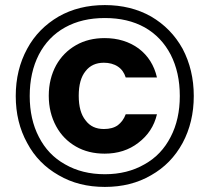

<svg xmlns="http://www.w3.org/2000/svg" viewBox="-20 -728 825 756"><path d="M393 -708C393 -708 393 -708 393 -708C324 -708 264 -693 211 -663C158 -632 116 -590 87 -536C57 -481 42 -419 42 -350C42 -350 42 -350 42 -350C42 -281 57 -219 87 -165C116 -110 158 -68 211 -38C264 -7 324 8 393 8C393 8 393 8 393 8C461 8 522 -7 575 -38C628 -68 669 -110 699 -165C728 -219 743 -281 743 -350C743 -350 743 -350 743 -350C743 -419 728 -481 699 -536C669 -590 628 -632 575 -663C522 -693 461 -708 393 -708ZM393 -657C393 -657 393 -657 393 -657C453 -657 505 -645 550 -620C594 -595 628 -559 652 -513C676 -466 688 -412 688 -350C688 -350 688 -350 688 -350C688 -289 676 -235 652 -189C628 -142 594 -106 549 -81C504 -55 452 -42 393 -42C393 -42 393 -42 393 -42C333 -42 281 -55 236 -81C191 -106 157 -142 133 -189C109 -235 97 -289 97 -350C97 -350 97 -350 97 -350C97 -412 109 -466 133 -513C157 -559 191 -595 236 -620C281 -645 333 -657 393 -657ZM392 -578C392 -578 392 -578 392 -578C444 -578 489 -564 526 -537C563 -509 587 -471 598 -423C598 -423 475 -423 475 -423C475 -423 475 -423 475 -423C469 -442 459 -456 444 -466C429 -476 410 -481 389 -481C389 -481 389 -481 389 -481C358 -481 334 -470 317 -448C299 -426 290 -394 290 -351C290 -351 290 -351 290 -351C290 -308 299 -276 317 -254C334 -231 358 -220 389 -220C389 -220 389 -220 389 -220C412 -220 430 -225 444 -235C457 -245 468 -259 475 -278C475 -278 598 -278 598 -278C598 -278 598 -278 598 -278C587 -231 562 -194 525 -166C488 -137 443 -123 392 -123C392 -123 392 -123 392 -123C350 -123 312 -132 279 -151C246 -170 220 -196 201 -231C182 -266 172 -306 172 -351C172 -351 172 -351 172 -351C172 -396 182 -436 201 -471C220 -505 246 -531 279 -550C312 -569 350 -578 392 -578Z"/></svg>

Font: Girnar Poppins
Style: SemiBold
Weight: 500
Designer: Ninad Kale (Devanagari), Jonny Pinhorn (Latin)
Foundry: Indian Type Foundry
Version: ""